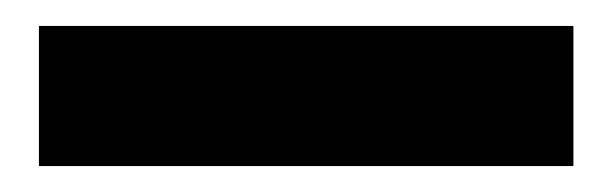

<svg xmlns="http://www.w3.org/2000/svg" viewBox="-20 33 472 148"><path d="M10 53H422V161H10Z"/></svg>

Font: Fira Sans Compressed SemiBold
Style: Regular
Weight: 600
Width: 1
Designer: bBox Type GmbH & Carrois Corporate GbR & Edenspiekermann AG
Foundry: bBox Type GmbH & Carrois Corporate GbR & Edenspiekermann AG
Version: Version 4.301